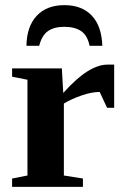

<svg xmlns="http://www.w3.org/2000/svg" viewBox="-20 -724 484 744"><path d="M225.1 -363.8Q277.8 -422.4 319.6 -448Q361.3 -473.6 396 -473.6H422.4V-306.2H395L366.2 -367.7Q335.4 -367.7 296.4 -354.2Q257.3 -340.8 227.5 -322.8V-43.9L301.3 -32.2V0H26.9V-32.2L86.4 -43.9V-415L26.9 -426.8V-459H219.7ZM229.5 -704.1Q296.9 -704.1 335.4 -663.8Q374 -623.5 376.5 -546.4H327.1Q318.8 -587.4 293.9 -603.8Q269 -620.1 229.5 -620.1Q190.4 -620.1 166.5 -604Q142.6 -587.9 131.8 -546.4H82.5Q83.5 -621.1 122.1 -662.6Q160.6 -704.1 229.5 -704.1Z"/></svg>

Font: Liberation Serif
Style: Bold
Weight: 700
Designer: Steve Matteson
Foundry: Ascender Corporation
Version: Version 2.1.5